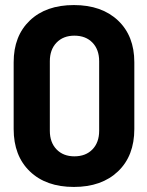

<svg xmlns="http://www.w3.org/2000/svg" viewBox="-20 -728 580 759"><path d="M34 -218V-482Q34 -586 98 -647Q162 -708 272 -708Q382 -708 446.5 -647Q511 -586 511 -482V-218Q511 -112 446.5 -50.5Q382 11 272 11Q162 11 98 -50.5Q34 -112 34 -218ZM372 -211V-486Q372 -532 345.5 -559.5Q319 -587 274 -587Q230 -587 203.5 -559.5Q177 -532 177 -486V-211Q177 -165 203.5 -137.5Q230 -110 274 -110Q319 -110 345.5 -137.5Q372 -165 372 -211Z"/></svg>

Font: Amber EN
Style: Bold
Weight: 700
Designer: Jeremy Tribby
Foundry: Tribby Type
Version: Version 1.408 November 24, 2021